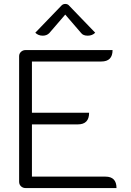

<svg xmlns="http://www.w3.org/2000/svg" viewBox="-20 -954 663 974"><path d="M77 -669Q77 -682 86.5 -691Q96 -700 110 -700H551Q551 -642 494 -642H142V-382H432Q432 -323 375 -323H142V-58H515Q571 -58 571 0H110Q96 0 86.5 -9Q77 -18 77 -32ZM197 -773Q174 -773 159 -788L291 -925Q299 -934 311 -934Q324 -934 331 -925L463 -788Q448 -773 425 -773Q402 -773 392 -786L311 -880L230 -786Q217 -773 197 -773Z"/></svg>

Font: K2D ExtraLight
Style: Regular
Weight: 275
Designer: Katatrad Aksorn Co.,Ltd.
Foundry: Cadson Demak Co.,Ltd.
Version: Version 1.000; ttfautohint (v1.6)